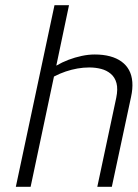

<svg xmlns="http://www.w3.org/2000/svg" viewBox="-20 -720 530 740"><path d="M197 -467 246 -700H190L41 0H98L188 -425Q211 -437 233.5 -444.5Q256 -452 278.5 -456Q301 -460 324 -460Q348 -460 369.5 -454.5Q391 -449 407 -435.5Q423 -422 429 -399.5Q435 -377 428 -343L355 0H411L485 -346Q492 -378 490 -404Q488 -430 477.5 -449.5Q467 -469 448.5 -482.5Q430 -496 404 -503Q378 -510 345 -510Q321 -510 295 -504.5Q269 -499 244 -489.5Q219 -480 197 -467Z"/></svg>

Font: Advent Pro
Style: Italic
Weight: 400
Italic angle: -12°
Designer: VivaRado, Andreas Kalpakidis
Foundry: VivaRado, Andreas Kalpakidis
Version: Version 3.000